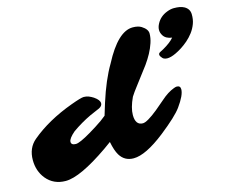

<svg xmlns="http://www.w3.org/2000/svg" viewBox="-214 -970 1355 1136"><g transform="rotate(-15 464.0 -402.0)"><path d="M802.7 -541Q797.9 -543.5 794.9 -546.9L787.1 -556.6Q782.2 -562.5 782.2 -570.3Q782.2 -578.1 792 -583.5L813.5 -594.7Q860.8 -621.6 882.3 -647.5Q844.2 -652.3 829.1 -677.2Q808.6 -710 829.1 -748Q849.6 -787.6 894.5 -804.7Q917 -813.5 936.5 -813.5Q956.1 -813.5 971.4 -810.8Q986.8 -808.1 1000 -800.8Q1029.3 -784.2 1030.3 -752Q1031.2 -719.7 1021.2 -693.1Q1011.2 -666.5 994.4 -644Q977.5 -621.6 956.1 -603Q934.6 -584.5 912.6 -570.8Q836.9 -523.9 802.7 -541ZM833.5 -360.8Q855.5 -360.8 855.5 -338.4Q855.5 -302.7 808.6 -237.8Q775.9 -192.4 673.8 -111.8Q552.2 -16.6 478.5 -16.6Q422.9 -16.6 394.5 -63.5Q377.4 -91.8 366.7 -146.5L323.2 -115.2Q144 8.8 55.7 8.8Q-18.1 8.8 -62.5 -44.9Q-101.6 -93.3 -101.6 -160.6Q-101.6 -234.9 -50.8 -277.8Q52.7 -364.7 206.5 -420.9Q269 -443.8 285.6 -443.8Q302.2 -443.8 316.2 -438.2Q330.1 -432.6 343.8 -423.8Q376 -401.9 376 -381.3Q376 -364.7 355.5 -354.5Q349.1 -351.1 334 -345.2Q318.8 -339.4 296.9 -329.1Q237.8 -301.3 181.6 -261.7Q141.6 -227.5 141.6 -207.3Q141.6 -187 169.9 -187Q193.4 -187 263.7 -228.5L305.2 -253.9Q349.6 -281.7 376.5 -304.7L398.9 -377.9Q440.4 -508.8 491.2 -594.2Q581.1 -766.6 671.9 -766.6Q705.1 -766.6 724.6 -754.4Q759.8 -732.4 759.8 -705.8Q759.8 -679.2 750 -649.4Q740.2 -619.6 724.4 -590.3Q708.5 -561 688 -532.2L604.5 -421.9Q583.5 -395 567.4 -369.6Q539.1 -308.6 539.1 -265.1Q539.1 -202.6 584.5 -202.6Q610.4 -202.6 677.7 -256.8L735.4 -305.7Q775.9 -341.8 815.4 -356.4Q826.7 -360.8 833.5 -360.8Z"/></g></svg>

Font: Sarina
Style: Regular
Weight: 400
Designer: James Grieshaber
Foundry: James Grieshaber
Version: Version 1.001